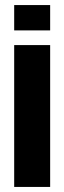

<svg xmlns="http://www.w3.org/2000/svg" viewBox="-20 -738 254 758"><path d="M36 0V-560H178V0ZM36 -618V-718H178V-618Z"/></svg>

Font: Tektur Condensed SemiBold
Style: Regular
Weight: 600
Width: 3
Designer: Adam Jagosz
Foundry: Adam Jagosz
Version: Version 1.005;gftools[0.9.30]